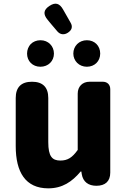

<svg xmlns="http://www.w3.org/2000/svg" viewBox="-20 -1016 694 1050"><path d="M583 -284V-528C583 -553 567 -569 542 -569H494H470C431 -569 405 -543 405 -504V-196C375 -154 350 -138 310 -138C265 -138 244 -161 244 -239V-480C244 -539 214 -569 155 -569C96 -569 66 -539 66 -480V-217C66 -75 119 14 244 14C321 14 374 -22 421 -78H425L427 -64C434 -21 464 0 507 0C555 0 583 -24 583 -72ZM148 -775C136 -762 128 -744 128 -723C128 -682 158 -651 201 -651C244 -651 275 -682 275 -723C275 -744 267 -762 254 -775C241 -788 223 -796 201 -796C180 -796 161 -788 148 -775ZM341 -936 325 -964C306 -998 283 -1005 251 -984C217 -962 215 -938 241 -907L260 -884L294 -844C310 -826 331 -824 351 -837C373 -851 379 -870 366 -892ZM402 -672C415 -659 434 -651 455 -651C498 -651 528 -682 528 -723C528 -765 498 -796 455 -796C434 -796 415 -788 402 -775C389 -762 381 -744 381 -723C381 -703 389 -685 402 -672Z"/></svg>

Font: GenSenRounded2 TW H
Style: Regular
Weight: 900
Version: Version 2.100;PS 2.1;hotconv 16.6.51;makeotf.lib2.5.65220 DE